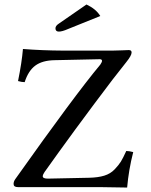

<svg xmlns="http://www.w3.org/2000/svg" viewBox="-20 -840 680 862"><path d="M368.2 -819.8Q411.1 -799.8 430.2 -768.1L286.1 -710Q258.3 -697.8 244.1 -698.2Q229 -698.2 229 -712.9Q229 -724.1 244.1 -733.9ZM550.8 2Q450.7 0 423.8 0H60.1Q41 0 41 -14.2Q41 -25.4 48.8 -36.1Q314 -410.2 430.2 -549.8Q438 -561 438 -566.9Q438 -573.7 428.2 -574.2L225.1 -569.8Q169.9 -568.8 138.4 -545.4Q106.9 -522 90.8 -471.2Q77.6 -471.2 61 -476.1Q78.1 -561 83 -620.1Q168.9 -613.3 264.2 -612.8H484.9Q502 -612.8 528.1 -614Q554.2 -615.2 558.1 -615.2Q571.3 -615.2 570.8 -604Q570.8 -590.8 546.9 -561Q495.1 -497.1 403.1 -373.5Q311 -250 245.6 -159.2L180.2 -67.9Q172.4 -56.6 171.9 -48.8Q171.9 -37.6 196.8 -38.1L381.8 -42Q420.9 -43 448.5 -51.5Q476.1 -60.1 494.6 -79.6Q513.2 -99.1 522.7 -114.5Q532.2 -129.9 546.9 -162.1Q560.1 -162.1 578.1 -157.2Q557.6 -77.1 550.8 2Z"/></svg>

Font: Linux Libertine Mono
Style: Mono
Weight: 400
Designer: Philipp H. Poll
Foundry: Philipp H. Poll
Version: Version 5.1.7 ; ttfautohint (v0.9)